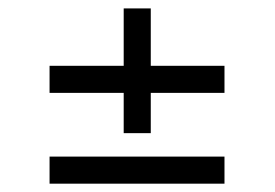

<svg xmlns="http://www.w3.org/2000/svg" viewBox="-20 -583 660 461"><path d="M519 -425H99V-360H519ZM277 -562.8V-263.3H342V-562.8ZM519 -207H99V-142H519Z"/></svg>

Font: Tilda Sans VF
Style: Regular
Weight: 400
Designer: ParaType Ltd
Foundry: ParaType Ltd
Version: Version 1.010